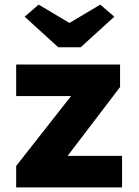

<svg xmlns="http://www.w3.org/2000/svg" viewBox="-20 -811 601 831"><path d="M50 0V-92.7L334.3 -454.7V-395.3H50V-531.7H499.7V-434.3L232.7 -84L228.7 -136.3H508.3V0ZM232.3 -606.3 86.7 -738.7 147.3 -791 295.7 -702.7H265.7L414 -791L474.7 -738.7L329 -606.3Z"/></svg>

Font: Lexend Medium
Style: Regular
Weight: 500
Designer: Bonnie Shaver-Troup, Thomas Jockin
Foundry: Lexend
Version: Version 1.005